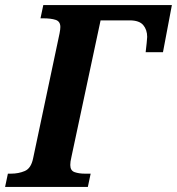

<svg xmlns="http://www.w3.org/2000/svg" viewBox="-42 -734 695 754"><path d="M-22 0 -11 -52H1Q31 -52 55.5 -62.5Q80 -73 88 -112L186 -575Q189 -588 192 -603.5Q195 -619 195 -628Q195 -650 176.5 -656Q158 -662 129 -662H117L128 -714H633L598 -529H530Q532 -546 534 -565Q536 -584 536 -589Q536 -617 520.5 -635.5Q505 -654 467 -654H353L239 -120Q236 -107 235 -100Q234 -93 234 -86Q234 -64 251 -58Q268 -52 292 -52H314L303 0Z"/></svg>

Font: Noto Serif SemiCondensed
Style: Bold Italic
Weight: 700
Width: 4
Italic angle: -12°
Designer: Monotype Design Team
Foundry: Monotype Imaging Inc.
Version: Version 2.014